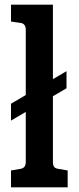

<svg xmlns="http://www.w3.org/2000/svg" viewBox="-20 -800 337 820"><path d="M269 -72V0H27V-72L68 -79Q79 -81 84.5 -88Q90 -95 90 -108V-322L27 -285V-357L90 -394V-673Q90 -699 68 -702L27 -708V-780H206V-462L264 -496V-423L206 -389V-108Q206 -94 211 -87.5Q216 -81 228 -79Z"/></svg>

Font: Enriqueta SemiBold
Style: Regular
Weight: 600
Designer: Viviana Monsalve, Gustavo Ibarra
Foundry: 72Puntos
Version: Version 2.000